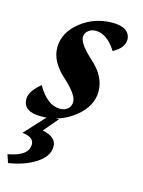

<svg xmlns="http://www.w3.org/2000/svg" viewBox="-126 -548 645 867"><g transform="rotate(15 196.0 -115.0)"><path d="M87.4 9.8Q3.4 9.8 3.4 -49.8Q3.4 -85.4 54.2 -127.4Q101.6 -45.4 161.1 -45.4Q183.1 -45.4 197.3 -58.1Q211.4 -70.8 211.4 -90.8Q211.4 -125 144.8 -184.8Q78.1 -244.6 78.1 -310.1Q78.1 -379.9 142.3 -431.2Q206.5 -482.4 292.5 -482.4Q331.5 -482.4 353.3 -467.3Q375 -452.1 375 -425.3Q375 -386.7 323.7 -358.9Q280.3 -427.7 227.5 -427.7Q206.5 -427.7 192.1 -415.5Q177.7 -403.3 177.7 -385.7Q177.7 -353.5 243.7 -294.4Q309.6 -235.4 309.6 -165.5Q309.6 -96.7 243.2 -43.5Q176.8 9.8 87.4 9.8ZM-1.5 252 -14.2 213.9Q80.6 197.3 80.6 142.6Q80.6 108.9 25.9 103.5L120.1 1H169.9L111.8 69.3Q177.7 82.5 177.7 127.4Q177.7 172.4 126.2 206.3Q74.7 240.2 -1.5 252Z"/></g></svg>

Font: Kelvinch
Style: Bold Italic
Weight: 700
Italic angle: -10°
Designer: Paul James Miller
Foundry: High-Logic / Made with FontCreator
Version: Version 3.30 September 23, 2016